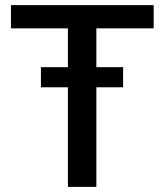

<svg xmlns="http://www.w3.org/2000/svg" viewBox="-20 -731 643 751"><path d="M461.4 -468.3H356.9V-620.1H581.1V-710.9H22.9V-620.1H245.6V-468.3H140.1V-389.6H245.6V0H356.9V-389.6H461.4Z"/></svg>

Font: Bert Sans Medium
Style: Regular
Weight: 500
Designer: Christian Robertson (Google), Cristiano Sobral
Foundry: Google, Cristiano Sobral
Version: Version 3.101